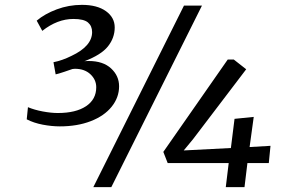

<svg xmlns="http://www.w3.org/2000/svg" viewBox="-20 -770 1171 790"><path d="M90 -279 95 -329Q121 -318 155.5 -311.5Q190 -305 218 -305Q292 -305 334 -333Q376 -361 376 -411Q376 -442 352 -464.5Q328 -487 288 -487Q282 -487 278 -486Q270 -483 244.5 -474.5Q219 -466 209 -464L200 -514Q236 -521 274 -540Q359 -580 359 -638Q359 -663 342 -677.5Q325 -692 282 -692Q216 -692 154 -643L131 -685Q164 -713 213.5 -731.5Q263 -750 317 -750Q380 -750 416 -724Q452 -698 452 -657Q452 -614 424 -579Q396 -544 327 -518Q333 -519 345 -519Q404 -519 437 -488.5Q470 -458 470 -415Q470 -369 439.5 -331Q409 -293 353.5 -271.5Q298 -250 226 -250Q193 -250 156 -257Q119 -264 90 -279ZM811 -747 438 0H364L737 -747ZM917 -525H942L993 -485L774 -197L736 -151L930 -161L945 -281L1024 -289L1007 -165L1093 -170L1086 -99H998L986 0H909L921 -99H670L652 -145Z"/></svg>

Font: Koeln Type Serif
Style: Italic
Weight: 400
Italic angle: -8°
Designer: Eben Sorkin
Foundry: Eben Sorkin
Version: Version 2.002